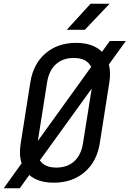

<svg xmlns="http://www.w3.org/2000/svg" viewBox="-35 -970 695 1030"><path d="M-15 40 81 -94Q66 -140 76 -200L128 -530Q144 -628 209.5 -684Q275 -740 373 -740Q464 -740 512 -692L554 -750H640L549 -624Q560 -583 552 -531L500 -200Q484 -102 418 -46Q352 10 254 10Q170 10 122 -31L71 40ZM218 -530 168 -214 454 -611Q431 -659 360 -659Q302 -659 265 -625.5Q228 -592 218 -530ZM267 -71Q326 -71 363 -104.5Q400 -138 410 -200L457 -495L179 -110Q204 -71 267 -71ZM323 -810 451 -950H553L420 -810Z"/></svg>

Font: JetBrains Mono NL
Style: Italic
Weight: 400
Italic angle: -9°
Monospace: yes
Designer: Philipp Nurullin, Konstantin Bulenkov
Foundry: JetBrains
Version: Version 2.305; ttfautohint (v1.8.4.7-5d5b)